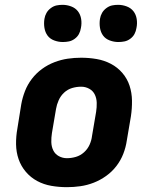

<svg xmlns="http://www.w3.org/2000/svg" viewBox="-20 -767 640 795"><path d="M257 8Q224 8 192.5 2.5Q161 -3 134 -17.5Q107 -32 87 -55.5Q67 -79 57 -108Q47 -137 46.5 -169.5Q46 -202 52 -235L68 -335Q73 -363 83.5 -390Q94 -417 112 -440.5Q130 -464 154 -481.5Q178 -499 205.5 -509.5Q233 -520 260.5 -524Q288 -528 316 -528Q349 -528 380.5 -522.5Q412 -517 439.5 -502.5Q467 -488 487 -464.5Q507 -441 516.5 -412Q526 -383 526.5 -350.5Q527 -318 522 -285L505 -185Q501 -157 490.5 -130Q480 -103 462 -79.5Q444 -56 419.5 -38.5Q395 -21 368 -10.5Q341 0 313 4Q285 8 257 8ZM257 -112Q276 -112 294.5 -117.5Q313 -123 328 -136.5Q343 -150 351 -168Q359 -186 361 -204L378 -304Q381 -323 380.5 -341.5Q380 -360 372.5 -375.5Q365 -391 349.5 -399.5Q334 -408 316 -408Q297 -408 278.5 -402.5Q260 -397 245.5 -383.5Q231 -370 223 -352Q215 -334 212 -316L195 -216Q192 -197 192.5 -178.5Q193 -160 200.5 -144.5Q208 -129 223.5 -120.5Q239 -112 257 -112ZM470 -593Q452 -593 434.5 -599.5Q417 -606 407 -619.5Q397 -633 394 -651.5Q391 -670 394 -689Q396 -702 402.5 -713.5Q409 -725 420.5 -733.5Q432 -742 444 -744.5Q456 -747 469 -747Q487 -747 504.5 -740.5Q522 -734 532.5 -720.5Q543 -707 546 -688.5Q549 -670 545 -651Q543 -638 537 -626.5Q531 -615 519.5 -606.5Q508 -598 495.5 -595.5Q483 -593 470 -593ZM240 -593Q222 -593 204.5 -599.5Q187 -606 177 -619.5Q167 -633 164 -651.5Q161 -670 164 -689Q166 -702 172.5 -713.5Q179 -725 190.5 -733.5Q202 -742 214 -744.5Q226 -747 239 -747Q257 -747 274.5 -740.5Q292 -734 302.5 -720.5Q313 -707 316 -688.5Q319 -670 315 -651Q313 -638 307 -626.5Q301 -615 289.5 -606.5Q278 -598 265.5 -595.5Q253 -593 240 -593Z"/></svg>

Font: Iosevka Heavy Extended
Style: Italic
Weight: 900
Width: 7
Italic angle: -9°
Monospace: yes
Designer: Belleve Invis
Foundry: Belleve Invis
Version: Version 32.5.0; ttfautohint (v1.8.4)